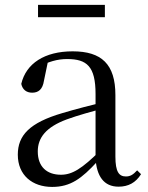

<svg xmlns="http://www.w3.org/2000/svg" viewBox="-20 -737 597 772"><path d="M189.7 14.6C264.3 14.6 308.6 -19.6 370.9 -87.1H394.5L385.8 -134.4C308.6 -57.1 269.3 -34.4 225.1 -34.4C169 -34.4 131.9 -65.8 131.9 -128.2C131.9 -183 164.6 -225.8 248.6 -257C293.6 -273.5 351.6 -289.3 404.8 -303.3V-327.7C351 -315.5 286.4 -298.9 230.9 -282.3C98.7 -243.6 51.6 -192.6 51.6 -115.1C51.6 -31.8 110.8 14.6 189.7 14.6ZM456.8 13.6C495.7 13.6 525.8 -2.3 547.1 -36.7L531.4 -52.1C514.8 -33.9 503 -27.5 486.4 -27.5C458.8 -27.5 444 -45.3 444 -107.7V-354.6C444 -479.1 388.2 -530.6 272.2 -530.6C159.1 -530.6 84.7 -481.7 65.5 -399.7C70.5 -376.8 86.1 -364.3 109.4 -364.3C134 -364.3 151.4 -376.9 156.8 -412.7L173.2 -491.9L129.7 -464.7C174.2 -489.6 211.7 -499.6 250 -499.6C329.2 -499.6 364.2 -470.1 364.2 -359V-99.7C368.7 -28.9 397.2 13.6 456.8 13.6ZM132.9 -667.8H401.7V-717.3H132.9Z"/></svg>

Font: Source Han Serif TW VF
Style: Regular
Weight: 250
Designer: Ryoko NISHIZUKA 西塚涼子 (kana & ideographs); Frank Grießhammer (Latin, Greek & Cyrillic); Wenlong ZHANG 张文龙 (bopomofo); San
Foundry: Adobe
Version: Version 2.002;hotconv 1.1.0;makeotfexe 2.6.0